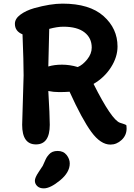

<svg xmlns="http://www.w3.org/2000/svg" viewBox="-20 -785 739 1057"><path d="M102 -98 110 -370Q110 -446 104 -596Q62 -613 62 -654Q62 -682 92.5 -704.5Q123 -727 168 -740Q258 -765 324 -765Q473 -765 550 -696.5Q627 -628 627 -529Q627 -471 591 -414.5Q555 -358 495 -323Q595 -124 641 -109Q647 -107 655 -104.5Q663 -102 665 -101Q667 -100 671 -98.5Q675 -97 676 -94Q677 -87 677 -78Q677 -40 649.5 -14.5Q622 11 588 11Q534 11 483 -58.5Q432 -128 363 -280Q337 -278 305.5 -278Q274 -278 246 -284Q254 -148 254 -98Q254 10 178 10Q102 10 102 -98ZM246 -419Q279 -429 321.5 -429Q364 -429 408 -416Q435 -427 460 -458Q485 -489 485 -523Q485 -576 445 -607Q405 -638 329 -638Q295 -638 251 -626Q246 -441 246 -419ZM364 115Q364 164 310.5 208Q257 252 221 252Q198 252 185 239.5Q172 227 172 210Q172 193 192.5 162.5Q213 132 215.5 127.5Q218 123 225 106.5Q232 90 236.5 82.5Q241 75 250 65Q266 46 297.5 46Q329 46 346.5 68Q364 90 364 115Z"/></svg>

Font: Delius Unicase
Style: Bold
Weight: 700
Designer: Natalia Raices
Foundry: Natalia Raices
Version: Version 1.001